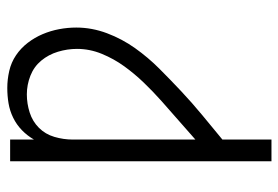

<svg xmlns="http://www.w3.org/2000/svg" viewBox="-142 -426 783 540"><g transform="rotate(-90 250.0 -156.5)"><path d="M66 215V-520H127V-453Q138 -472 153.5 -487Q169 -502 188.5 -511.5Q208 -521 229 -524.5Q250 -528 272 -528Q296 -528 320 -522.5Q344 -517 364 -503.5Q384 -490 399 -470.5Q414 -451 423.5 -428.5Q433 -406 437.5 -382Q442 -358 442 -334Q442 -290 426 -247.5Q410 -205 384 -168.5Q358 -132 326.5 -100.5Q295 -69 262.5 -38.5Q230 -8 195.5 20.5Q161 49 127 77V215ZM127 1Q154 -23 181 -46.5Q208 -70 235 -94Q262 -118 287 -144Q312 -170 333 -199Q354 -228 368 -262Q382 -296 382 -332Q382 -359 374 -385.5Q366 -412 349 -432.5Q332 -453 306.5 -463Q281 -473 254 -473Q228 -473 203 -465Q178 -457 160 -439Q142 -421 134.5 -395.5Q127 -370 127 -344Z"/></g></svg>

Font: Iosevka Term Curly Light
Style: Regular
Weight: 300
Designer: Belleve Invis
Foundry: Belleve Invis
Version: Version 32.3.0